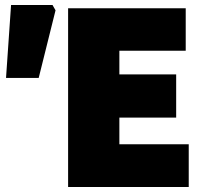

<svg xmlns="http://www.w3.org/2000/svg" viewBox="-20 -744 840 764"><path d="M251 -711H719V-542H455V-448H681V-276H455V-170H731V0H251ZM24 -724H189L201 -703L134 -434H4Z"/></svg>

Font: Nebula Sans Black
Style: Regular
Weight: 900
Designer: Paul D. Hunt for Adobe (as Source Sans)
Foundry: Nebula Entertainment & Broadcasting LLC
Version: Version 1.010